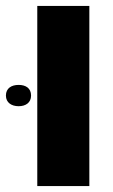

<svg xmlns="http://www.w3.org/2000/svg" viewBox="-66 -629 382 649"><path d="M60 0H236V-609H60ZM-46 -306C-46 -282 -27 -270 -3 -270C21 -270 39 -282 39 -306C39 -331 21 -342 -3 -342C-27 -342 -46 -331 -46 -306Z"/></svg>

Font: Noto Sans Hebrew Condensed Black
Style: Regular
Weight: 900
Width: 3
Designer: Monotype Design Team
Foundry: Monotype Imaging Inc.
Version: Version 2.004